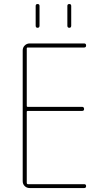

<svg xmlns="http://www.w3.org/2000/svg" viewBox="-20 -950 540 970"><path d="M320.3 -820.3V-919.9Q320.3 -929.7 330.1 -929.7Q339.8 -929.7 339.8 -919.9V-820.3Q339.8 -809.6 330.1 -809.6Q320.3 -809.6 320.3 -820.3ZM160.2 -820.3V-919.9Q160.2 -929.7 169.9 -929.7Q179.7 -929.7 179.7 -919.9V-820.3Q179.7 -809.6 169.9 -809.6Q160.2 -809.6 160.2 -820.3ZM129.9 0Q115.2 0 105 -9.8Q94.7 -19.5 94.7 -35.2V-695.3Q94.7 -710 105 -720.2Q115.2 -730.5 129.9 -730.5H405.3Q415 -730.5 415 -720.2Q415 -710 405.3 -710H120.1Q115.2 -710 115.2 -705.1V-415Q115.2 -410.2 120.1 -410.2H394.5Q404.3 -410.2 404.8 -399.9Q405.3 -389.6 394.5 -389.6H120.1Q115.2 -389.6 115.2 -384.8V-25.4Q115.2 -20.5 120.1 -19.5H405.3Q415 -19.5 415 -9.8Q415 0 405.3 0Z"/></svg>

Font: Rounded-X Mgen+ 1m thin
Style: Regular
Weight: 100
Designer: [Source Han Sans]
Ryoko NISHIZUKA  (kana & ideographs); Paul D. Hunt (Latin, Greek & Cyrillic); Wenlong ZHANG  (bopomofo
Version: Version 1.059.20150602